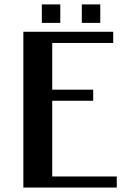

<svg xmlns="http://www.w3.org/2000/svg" viewBox="-20 -843 586 863"><path d="M85 0ZM430.7 -740.2ZM168 -823.2H251V-740.2H168ZM347.7 -823.2H430.7V-740.2H347.7ZM504.9 0H85V-700.2H488.8V-649.9H214.8V-439.9H398.9V-390.1H214.8V-49.8H504.9Z"/></svg>

Font: Pfennig
Style: Bold
Weight: 700
Version: Version 20120410 ; ttfautohint (v0.8)